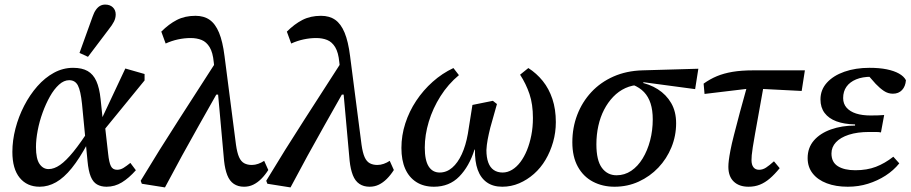

<svg xmlns="http://www.w3.org/2000/svg" viewBox="-20 -802 3974 838"><path d="M153 13Q98 13 66 -26Q34 -65 34 -139Q34 -189 47.5 -241Q61 -293 85.5 -340.5Q110 -388 143 -425.5Q176 -463 215.5 -484.5Q255 -506 299 -506Q338 -506 362.5 -492Q387 -478 400.5 -448Q414 -418 419 -370L428 -284L436 -272L452 -131Q456 -93 464 -77Q472 -61 491 -61Q506 -61 519.5 -69.5Q533 -78 549 -91L573 -59Q543 -25 512 -6Q481 13 445 13Q421 13 403.5 3Q386 -7 376 -31.5Q366 -56 362 -99L338 -348Q332 -406 320 -429Q308 -452 282 -452Q259 -452 237.5 -432.5Q216 -413 198 -381Q180 -349 166 -310.5Q152 -272 144.5 -232.5Q137 -193 137 -160Q137 -109 152.5 -86.5Q168 -64 192 -64Q216 -64 242 -82Q268 -100 300.5 -140Q333 -180 374 -244L385 -177H363Q327 -110 293 -68Q259 -26 224.5 -6.5Q190 13 153 13ZM424 -222 417 -269 527 -503 611 -479V-451ZM327 -571Q341 -611 355.5 -650Q370 -689 384 -729Q390 -747 398.5 -759Q407 -771 417 -776.5Q427 -782 439 -782Q460 -782 472.5 -770Q485 -758 485 -739Q485 -723 477.5 -708Q470 -693 454 -673Q432 -643 409 -613.5Q386 -584 364 -554Z M599 0 594 -13Q676 -149 760 -279Q844 -409 928 -540L943 -389H924Q885 -320 848 -254.5Q811 -189 774.5 -122.5Q738 -56 700 16ZM1045 13Q1019 13 1000.5 0.5Q982 -12 972 -37.5Q962 -63 958 -100L927 -444L921 -456L913 -530Q909 -573 895 -596Q881 -619 860 -627.5Q839 -636 812 -636Q785 -636 757 -630Q729 -624 703 -612L684 -664Q717 -697 752 -715Q787 -733 833 -733Q870 -733 895 -715.5Q920 -698 936 -659.5Q952 -621 960 -557L1010 -170Q1015 -135 1023.5 -116Q1032 -97 1046 -89.5Q1060 -82 1079 -82Q1093 -82 1107 -87Q1121 -92 1133 -100L1151 -60Q1137 -38 1120.5 -21.5Q1104 -5 1085.5 4Q1067 13 1045 13Z M1147 0 1142 -13Q1224 -149 1308 -279Q1392 -409 1476 -540L1491 -389H1472Q1433 -320 1396 -254.5Q1359 -189 1322.5 -122.5Q1286 -56 1248 16ZM1593 13Q1567 13 1548.5 0.5Q1530 -12 1520 -37.5Q1510 -63 1506 -100L1475 -444L1469 -456L1461 -530Q1457 -573 1443 -596Q1429 -619 1408 -627.5Q1387 -636 1360 -636Q1333 -636 1305 -630Q1277 -624 1251 -612L1232 -664Q1265 -697 1300 -715Q1335 -733 1381 -733Q1418 -733 1443 -715.5Q1468 -698 1484 -659.5Q1500 -621 1508 -557L1558 -170Q1563 -135 1571.5 -116Q1580 -97 1594 -89.5Q1608 -82 1627 -82Q1641 -82 1655 -87Q1669 -92 1681 -100L1699 -60Q1685 -38 1668.5 -21.5Q1652 -5 1633.5 4Q1615 13 1593 13Z M1874 13Q1829 13 1797 -7.5Q1765 -28 1748.5 -65.5Q1732 -103 1732 -156Q1732 -211 1749 -263.5Q1766 -316 1796.5 -362Q1827 -408 1868.5 -445Q1910 -482 1959 -505L1983 -474Q1936 -435 1902.5 -382Q1869 -329 1851.5 -271Q1834 -213 1834 -158Q1834 -102 1851 -75.5Q1868 -49 1899 -49Q1929 -49 1953.5 -70Q1978 -91 1995.5 -129Q2013 -167 2022 -218L2042 -344L2131 -362L2149 -348L2120 -245Q2113 -217 2108.5 -193Q2104 -169 2103 -147Q2103 -115 2111 -93Q2119 -71 2135 -60Q2151 -49 2174 -49Q2195 -49 2215 -61Q2235 -73 2251.5 -95Q2268 -117 2280 -146.5Q2292 -176 2299 -211.5Q2306 -247 2306 -287Q2306 -347 2291 -391.5Q2276 -436 2250 -476L2286 -505Q2322 -482 2349 -448.5Q2376 -415 2391 -370Q2406 -325 2406 -269Q2406 -224 2394 -182Q2382 -140 2361 -104.5Q2340 -69 2310.5 -43Q2281 -17 2246 -2Q2211 13 2172 13Q2132 13 2105 -6Q2078 -25 2065 -61Q2052 -97 2053 -149H2051Q2028 -76 1984.5 -31.5Q1941 13 1874 13Z M2662 13Q2610 13 2568 -9Q2526 -31 2502 -74.5Q2478 -118 2478 -181Q2478 -245 2499.5 -301Q2521 -357 2561 -400Q2601 -443 2657.5 -468Q2714 -493 2784 -495L3028 -502L3014 -413L2790 -443L2775 -432Q2739 -431 2709.5 -417.5Q2680 -404 2656.5 -379.5Q2633 -355 2616.5 -323Q2600 -291 2591.5 -252.5Q2583 -214 2583 -172Q2583 -102 2607 -69.5Q2631 -37 2671 -37Q2706 -37 2735 -56.5Q2764 -76 2785 -110.5Q2806 -145 2817.5 -189Q2829 -233 2829 -281Q2829 -321 2819.5 -350.5Q2810 -380 2791 -400Q2772 -420 2742 -432L2767 -444Q2814 -436 2851 -412.5Q2888 -389 2909.5 -352Q2931 -315 2931 -264Q2931 -209 2910.5 -159Q2890 -109 2853.5 -70.5Q2817 -32 2768 -9.5Q2719 13 2662 13Z M3055 -392 3051 -437Q3079 -457 3109 -469.5Q3139 -482 3177.5 -488.5Q3216 -495 3270 -495H3493L3479 -405L3284 -415H3247ZM3247 13Q3206 13 3182.5 -9.5Q3159 -32 3159 -74Q3159 -86 3161 -102.5Q3163 -119 3168 -145.5Q3173 -172 3183.5 -213Q3194 -254 3209.5 -312.5Q3225 -371 3248 -452L3318 -455Q3303 -370 3292.5 -312.5Q3282 -255 3275.5 -218Q3269 -181 3265.5 -159Q3262 -137 3261 -124.5Q3260 -112 3260 -103Q3260 -83 3268.5 -72Q3277 -61 3293 -61Q3309 -61 3323.5 -70.5Q3338 -80 3358 -98L3383 -68Q3361 -41 3340 -23Q3319 -5 3296.5 4Q3274 13 3247 13Z M3680 13Q3628 13 3588.5 -2Q3549 -17 3527 -45Q3505 -73 3505 -112Q3505 -157 3532 -188.5Q3559 -220 3606.5 -237Q3654 -254 3712 -254V-259Q3664 -260 3630.5 -272.5Q3597 -285 3579 -309Q3561 -333 3561 -368Q3561 -410 3589 -441Q3617 -472 3665.5 -489Q3714 -506 3775 -506Q3818 -506 3850 -499.5Q3882 -493 3903.5 -481Q3925 -469 3934 -452Q3932 -425 3917 -409Q3902 -393 3877 -393Q3856 -393 3838 -405Q3820 -417 3802 -436L3764 -479H3848L3850 -460Q3835 -463 3819.5 -465Q3804 -467 3783 -467Q3744 -467 3716.5 -455.5Q3689 -444 3674.5 -423.5Q3660 -403 3660 -374Q3660 -349 3675 -332Q3690 -315 3716.5 -306.5Q3743 -298 3780 -298Q3801 -298 3813 -298.5Q3825 -299 3839 -300L3825 -224Q3816 -226 3802.5 -226Q3789 -226 3774 -226Q3722 -226 3685 -214Q3648 -202 3628.5 -181Q3609 -160 3609 -132Q3609 -94 3637 -76.5Q3665 -59 3713 -59Q3764 -59 3803 -74Q3842 -89 3879 -118L3905 -89Q3880 -58 3845 -35.5Q3810 -13 3768.5 0Q3727 13 3680 13Z"/></svg>

Font: Source Serif 4 Medium
Style: Italic
Weight: 500
Italic angle: -12°
Designer: Frank Grießhammer
Foundry: Adobe Systems Incorporated
Version: Version 4.004;hotconv 1.0.116;makeotfexe 2.5.65601